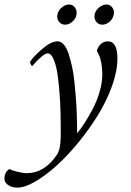

<svg xmlns="http://www.w3.org/2000/svg" viewBox="-128 -609 585 856"><path d="M128.9 -424.8Q144 -424.8 156.7 -409.9Q169.4 -395 178 -368.7Q186.5 -342.3 193.4 -311.3Q200.2 -280.3 204.1 -241.7Q208 -203.1 210.4 -170.9Q212.9 -138.7 214.1 -103.5Q215.3 -68.4 215.6 -49.8Q215.8 -31.2 215.8 -14.6Q231.9 -34.2 248.8 -60.1Q265.6 -85.9 284.7 -121.8Q303.7 -157.7 315.9 -199.2Q328.1 -240.7 328.1 -278.3Q328.1 -305.7 323.7 -327.9Q319.3 -350.1 315.4 -358.9Q311.5 -367.7 303.7 -382.8Q309.6 -402.3 322.5 -413.6Q335.4 -424.8 352.5 -424.8Q395.5 -424.8 395.5 -347.7Q395.5 -292.5 371.6 -225.8Q347.7 -159.2 309.3 -96.7Q271 -34.2 222.2 25.4Q173.3 85 124.3 129.4Q75.2 173.8 28.8 200.7Q-17.6 227.5 -49.8 227.5Q-75.7 227.5 -92 215.8Q-108.4 204.1 -108.4 187.5Q-108.4 174.3 -102.5 162.4Q-96.7 150.4 -85.9 144.5Q-75.2 150.9 -49.6 157Q-23.9 163.1 -7.8 163.1Q69.3 163.1 125 82Q131.3 72.8 135.5 59.8Q139.6 46.9 141.1 28.3Q142.6 9.8 142.8 -0.5Q143.1 -10.7 142.8 -33.9Q142.6 -57.1 142.6 -60.5Q142.6 -108.4 139.9 -157Q137.2 -205.6 131.3 -256.6Q125.5 -307.6 113.3 -339.4Q101.1 -371.1 84 -371.1Q79.1 -371.1 72 -366.9Q64.9 -362.8 57.9 -356.9Q50.8 -351.1 43.2 -343.8Q35.6 -336.4 30.3 -330.6Q25.4 -324.2 20.5 -319.3L15.6 -314.5Q13.2 -314.5 9.5 -321.5Q5.9 -328.6 5.9 -333Q18.6 -354.5 58.8 -389.6Q99.1 -424.8 128.9 -424.8ZM346.7 -588.9Q363.3 -588.9 373 -575.2Q382.8 -561.5 378.9 -543Q375.5 -524.9 360.4 -512Q345.2 -499 328.1 -499Q311 -499 300.8 -512.5Q290.5 -525.9 293.9 -543.9Q297.4 -562 313.5 -575.4Q329.6 -588.9 346.7 -588.9ZM147 -575.4Q162.6 -588.9 179.7 -588.9Q196.8 -588.9 206.5 -575Q216.3 -561 212.9 -543Q209.5 -524.9 194.3 -512Q179.2 -499 162.1 -499Q145 -499 134.8 -512.5Q124.5 -525.9 127.9 -543.9Q131.3 -562 147 -575.4Z"/></svg>

Font: Amiri
Style: Slanted
Weight: 400
Italic angle: 9°
Designer: Khaled Hosny
Version: Version 000.107